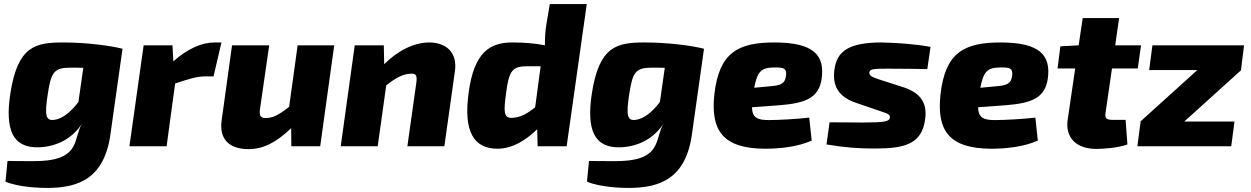

<svg xmlns="http://www.w3.org/2000/svg" viewBox="-20 -720 6155 945"><path d="M292 -511C156 -511 67 -495 31 -260C4 -83 41 10 173 5C264 1 338 -41 384 -112C363 -77 361 -39 343 -3C314 56 243 73 150 73C73 73 49 73 17 72L7 174C72 202 178 205 212 205C369 205 497 157 525 -69L583 -480C530 -494 411 -511 292 -511ZM246 -130C206 -125 198 -150 216 -263C232 -364 246 -387 327 -387C348 -387 369 -387 390 -386L366 -218C328 -168 287 -135 246 -130Z M1036 -511C974 -511 904 -481 833 -418L829 -497H687L617 0H800L842 -309C911 -332 950 -344 989 -344H1031L1070 -511Z M1445 -497 1403 -194C1353 -155 1324 -139 1288 -139C1266 -139 1255 -148 1259 -179L1305 -497H1122L1071 -128C1058 -39 1104 14 1204 14C1274 14 1339 -18 1413 -89L1414 0H1556L1625 -497Z M2093 -511C2019 -511 1939 -472 1871 -404L1869 -497H1726L1657 0H1839L1881 -300C1931 -340 1967 -356 1999 -357C2028 -360 2034 -348 2029 -312L1985 0H2167L2219 -369C2233 -463 2174 -511 2093 -511Z M2686 -700 2669 -599C2663 -562 2662 -529 2662 -497C2614 -507 2558 -511 2502 -511C2395 -511 2313 -468 2286 -260C2261 -70 2313 12 2429 12C2509 12 2578 -39 2624 -84L2626 0H2769L2868 -700ZM2471 -263C2486 -378 2504 -394 2580 -394H2641L2614 -192C2577 -162 2543 -142 2502 -140C2457 -137 2459 -173 2471 -263Z M3154 -511C3018 -511 2929 -495 2893 -260C2866 -83 2903 10 3035 5C3126 1 3200 -41 3246 -112C3225 -77 3223 -39 3205 -3C3176 56 3105 73 3012 73C2935 73 2911 73 2879 72L2869 174C2934 202 3040 205 3074 205C3231 205 3359 157 3387 -69L3445 -480C3392 -494 3273 -511 3154 -511ZM3108 -130C3068 -125 3060 -150 3078 -263C3094 -364 3108 -387 3189 -387C3210 -387 3231 -387 3252 -386L3228 -218C3190 -168 3149 -135 3108 -130Z M3792 -511C3613 -511 3519 -462 3496 -255C3477 -81 3535 12 3747 12C3821 12 3908 2 3975 -28L3963 -141C3903 -134 3809 -129 3765 -129C3709 -129 3683 -139 3681 -192L3816 -202C3947 -212 4010 -239 4024 -332C4040 -446 3988 -511 3792 -511ZM3849 -350C3845 -307 3821 -300 3776 -296L3692 -288C3708 -369 3727 -387 3789 -388C3839 -389 3852 -383 3849 -350Z M4319 -511C4156 -511 4099 -467 4087 -378C4076 -301 4104 -244 4193 -214L4304 -176C4349 -161 4362 -157 4360 -141C4357 -122 4335 -117 4226 -117C4170 -117 4093 -118 4063 -118L4048 -9C4144 7 4209 11 4286 11C4432 11 4519 -10 4534 -137C4544 -218 4506 -265 4425 -291L4310 -328C4270 -341 4257 -348 4259 -364C4262 -381 4280 -382 4352 -382C4415 -382 4479 -381 4544 -380L4560 -489C4502 -501 4396 -510 4319 -511Z M4905 -511C4726 -511 4632 -462 4609 -255C4590 -81 4648 12 4860 12C4934 12 5021 2 5088 -28L5076 -141C5016 -134 4922 -129 4878 -129C4822 -129 4796 -139 4794 -192L4929 -202C5060 -212 5123 -239 5137 -332C5153 -446 5101 -511 4905 -511ZM4962 -350C4958 -307 4934 -300 4889 -296L4805 -288C4821 -369 4840 -387 4902 -388C4952 -389 4965 -383 4962 -350Z M5453 -383H5580L5596 -497H5469L5488 -631H5309L5289 -497L5199 -492L5185 -383H5272L5235 -131C5222 -42 5278 13 5376 13C5413 13 5487 7 5529 -9L5520 -130H5458C5423 -130 5417 -138 5422 -169Z M6088 -375 6103 -497H5652L5636 -375H5873L5593 -122H5594L5578 0H6040L6056 -122H5809L6089 -375Z"/></svg>

Font: Exo 2 Extra Bold
Style: Italic
Weight: 800
Italic angle: -8°
Designer: Natanael Gama
Version: Version 1.001;PS 001.001;hotconv 1.0.88;makeotf.lib2.5.64775